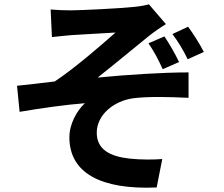

<svg xmlns="http://www.w3.org/2000/svg" viewBox="-20 -810 1040 891"><path d="M215 -766 221 -638C253 -641 286 -645 311 -647C352 -650 474 -656 516 -659C454 -604 324 -491 234 -432C182 -426 112 -417 59 -412L71 -291C171 -308 283 -324 374 -331C337 -297 302 -235 302 -173C302 -6 450 71 707 60L733 -72C696 -69 636 -68 581 -74C492 -84 429 -115 429 -194C429 -276 506 -341 598 -354C630 -358 672 -360 719 -360C762 -360 809 -358 855 -356V-474C732 -474 567 -463 433 -450C501 -503 600 -586 671 -643C692 -660 728 -685 750 -698L671 -790C657 -786 634 -781 602 -778C540 -771 353 -762 310 -762C276 -762 246 -763 215 -766ZM853 -686 780 -652C807 -617 830 -578 851 -535L926 -569C907 -606 877 -653 853 -686ZM743 -641 669 -609C697 -568 715 -533 735 -489L811 -522C792 -562 767 -605 743 -641Z"/></svg>

Font: DAIFUKU Sans JP
Style: Bold
Weight: 700
Designer: Original font ‘Source Han Sans JP’ : Ryoko NISHIZUKA  (kana, bopomofo & ideographs); Paul D. Hunt (Latin, Greek & Cyrill
Foundry: Daifuku
Version: Version 1.001